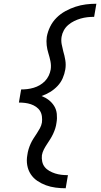

<svg xmlns="http://www.w3.org/2000/svg" viewBox="-20 -853 540 1026"><path d="M331 153Q304 153 277 149.5Q250 146 225.5 137Q201 128 179.5 113.5Q158 99 144 77.5Q130 56 125.5 29.5Q121 3 126 -24Q128 -40 132.5 -55Q137 -70 143.5 -84.5Q150 -99 159 -113Q168 -127 177 -140.5Q186 -154 193.5 -168Q201 -182 204 -198Q206 -214 204 -230.5Q202 -247 194 -260Q186 -273 173 -282Q160 -291 145 -296Q130 -301 114 -303Q98 -305 81 -305L84 -323L93 -375Q110 -375 126.5 -377Q143 -379 160 -384Q177 -389 192.5 -398Q208 -407 220.5 -420Q233 -433 240.5 -449Q248 -465 251 -482Q254 -504 249.5 -526Q245 -548 238.5 -568.5Q232 -589 229.5 -611Q227 -633 230 -656Q235 -684 248 -710.5Q261 -737 282 -758Q303 -779 329.5 -793.5Q356 -808 383.5 -817Q411 -826 439 -829.5Q467 -833 495 -833L483 -763Q465 -763 447 -761Q429 -759 411.5 -754Q394 -749 376.5 -740.5Q359 -732 344.5 -719.5Q330 -707 321 -690.5Q312 -674 309 -656Q306 -636 309.5 -617Q313 -598 318 -579Q325 -556 329 -531.5Q333 -507 329 -482Q325 -458 315 -435Q305 -412 287.5 -393.5Q270 -375 248 -361.5Q226 -348 202 -340Q223 -332 240.5 -318.5Q258 -305 269.5 -286.5Q281 -268 283.5 -244.5Q286 -221 282 -198Q280 -182 275.5 -167.5Q271 -153 264 -138Q257 -123 248.5 -109.5Q240 -96 231 -82.5Q222 -69 214.5 -54.5Q207 -40 204 -24Q202 -7 205.5 10Q209 27 219 39.5Q229 52 244 60.5Q259 69 275 74Q291 79 308 81Q325 83 343 83Z"/></svg>

Font: Iosevka Slab
Style: Italic
Weight: 400
Italic angle: -9°
Monospace: yes
Designer: Belleve Invis
Foundry: Belleve Invis
Version: Version 11.1.0; ttfautohint (v1.8.3)